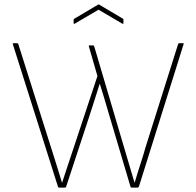

<svg xmlns="http://www.w3.org/2000/svg" viewBox="-20 -851 891 871"><path d="M248 0Q244 0 243 -4L38 -651Q37 -655 42 -655H57Q62 -655 63 -651L214 -174Q222 -149 230 -123.5Q238 -98 245.5 -73.5Q253 -49 261 -23H262Q275 -61 287 -99Q299 -137 312 -174L422 -506L383 -641Q382 -643 383.5 -644Q385 -645 386 -645H402Q406 -645 407 -642L545 -175Q556 -137 567.5 -99Q579 -61 590 -23H591Q599 -50 607 -75.5Q615 -101 623.5 -127Q632 -153 639 -179L788 -651Q789 -655 793 -655H810Q815 -655 813 -651L610 -4Q608 0 604 0H577Q573 0 572 -4L476 -327Q466 -362 455 -398.5Q444 -435 433 -470H432Q421 -434 409 -397.5Q397 -361 385 -323L280 -4Q279 0 275 0ZM318 -743Q314 -742 314 -746V-761Q314 -765 317 -766L425 -830Q427 -832 430 -830L538 -766Q540 -765 540 -761V-746Q540 -742 536 -743L427 -807Z"/></svg>

Font: Sofia Sans Thin
Style: Regular
Weight: 250
Designer: Botio Nikoltchev, Ani Petrova
Foundry: lettersoup
Version: Version 4.101